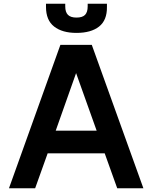

<svg xmlns="http://www.w3.org/2000/svg" viewBox="-20 -1007 816 1027"><path d="M28 0ZM540 -187H235L168 0H28L303 -767H471L747 0H607ZM497 -308 387 -616 278 -308ZM226 -970V-987H329V-973Q329 -942 343.5 -927.5Q358 -913 389 -913Q421 -913 435 -927.5Q449 -942 449 -973V-987H552V-970Q553 -899 510 -865Q467 -831 389 -831Q313 -831 269.5 -865Q226 -899 226 -970Z"/></svg>

Font: Biryani
Style: Bold
Weight: 700
Designer: Dan Reynolds and Mathieu Reguer
Foundry: Dan Reynolds and Mathieu Reguer
Version: Version 1.004; ttfautohint (v1.1) -l 5 -r 5 -G 72 -x 0 -D la